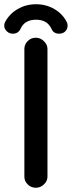

<svg xmlns="http://www.w3.org/2000/svg" viewBox="-30 -873 339 906"><path d="M-10 -752Q-10 -762 -6 -769Q14 -807 53 -830Q92 -853 140 -853Q188 -853 227 -830Q266 -807 285 -769Q289 -762 289 -752Q289 -736 278 -725Q267 -714 249 -714Q236 -714 226.5 -720Q217 -726 213 -737Q193 -780 140 -780Q86 -780 67 -737Q56 -714 30 -714Q14 -714 2 -725.5Q-10 -737 -10 -752ZM85 -642Q85 -663 100.5 -679Q116 -695 139 -695Q161 -695 177.5 -678.5Q194 -662 194 -642V-39Q194 -19 177.5 -3Q161 13 139 13Q117 13 101 -2.5Q85 -18 85 -39Z"/></svg>

Font: 寒蝉全圆体 Bold
Style: Regular
Weight: 700
Designer: Warren2060
      Designed by Motoya company      

      [Varela Round]
      Joe Prince(Latin component); Avraham Cornf
Foundry: ChillType
Version: Version 3.200